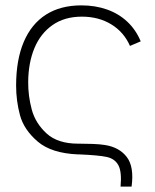

<svg xmlns="http://www.w3.org/2000/svg" viewBox="-20 -575 579 715"><path d="M429 120Q434 64.5 420.8 40.2Q407.5 16 377.5 9.5Q347.5 3 276.5 0H271Q171.5 -4 120.2 -48Q69 -92 54.5 -145.8Q40 -199.5 40 -256Q40 -352 68.5 -419Q97 -486 151.2 -520.5Q205.5 -555 283 -555Q335 -555 378.8 -539.5Q422.5 -524 454.5 -493.8Q486.5 -463.5 504 -421L464 -404Q441.5 -455.5 394.5 -484.2Q347.5 -513 285 -513Q220.5 -513 175.8 -481.8Q131 -450.5 108.2 -395.8Q85.5 -341 85 -270Q84.5 -218.5 98.2 -167.2Q112 -116 153.5 -78Q195 -40 271 -40H275Q301 -40 326.5 -39Q352 -38 371 -35Q424.5 -26.5 452.2 9.8Q480 46 470 120Z"/></svg>

Font: Hauora
Style: Regular
Weight: 400
Designer: Wayne Shih
Foundry: WCYS
Version: Version 1.001